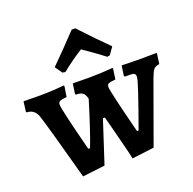

<svg xmlns="http://www.w3.org/2000/svg" viewBox="-138 -861 1011 1007"><g transform="rotate(-20 367.5 -357.0)"><path d="M55 -352Q40 -401 -6 -402L-8 -406L-1 -462L91 -461Q154 -461 226 -468L228 -463L219 -406Q189 -403 180 -398Q171 -393 171 -380Q171 -353 233 -112H243Q275 -194 325 -358Q319 -382 307.5 -391.5Q296 -401 269 -401L266 -406L274 -462L366 -461Q428 -461 497 -467L499 -462L491 -405Q460 -402 451.5 -397.5Q443 -393 443 -380Q443 -354 505 -112H514Q558 -235 580 -300.5Q602 -366 602 -381Q602 -393 595.5 -397.5Q589 -402 570 -402H543L539 -408L547 -463Q609 -461 652 -461L743 -462L735 -402Q713 -399 703.5 -388.5Q694 -378 681 -343L557 0L434 15Q431 -6 388 -171L371 -236H360L283 0L158 15Q78 -280 55 -352ZM242 -534 214 -574Q281 -640 365 -729H385Q468 -640 535 -574L507 -534L492 -531Q456 -559 419 -584.5Q382 -610 375 -615Q309 -573 258 -531Z"/></g></svg>

Font: Alegreya
Style: Bold
Weight: 700
Designer: Juan Pablo del Peral
Foundry: Huerta Tipografica
Version: Version 2.008; ttfautohint (v1.8)